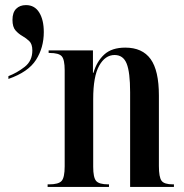

<svg xmlns="http://www.w3.org/2000/svg" viewBox="-20 -734 724 754"><path d="M167 0V-10H173Q210 -10 222 -23.5Q234 -37 234 -81V-458Q234 -500 222.5 -513Q211 -526 175 -526H171V-536H345V-448H347Q360 -493 389.5 -520Q419 -547 472 -547Q539 -547 571.5 -502Q604 -457 604 -359V-82Q604 -38 614.5 -24Q625 -10 659 -10H663V0H491V-372Q491 -450 477.5 -484Q464 -518 430 -518Q393 -518 369.5 -476Q346 -434 346 -345V-79Q346 -37 357.5 -23.5Q369 -10 405 -10H408V0ZM13 -435Q47 -448 77 -471.5Q107 -495 107 -536Q107 -561 95 -572.5Q83 -584 68 -592.5Q53 -601 41 -614.5Q29 -628 29 -656Q29 -685 43.5 -699.5Q58 -714 82 -714Q116 -714 134 -685Q152 -656 152 -608Q152 -547 121.5 -499Q91 -451 13 -424Z"/></svg>

Font: Noto Serif Display ExtraCondensed SemiBold
Style: Regular
Weight: 600
Width: 2
Designer: Monotype Design Team
Foundry: Monotype Imaging Inc.
Version: Version 2.009